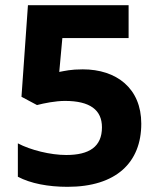

<svg xmlns="http://www.w3.org/2000/svg" viewBox="-20 -803 612 742"><path d="M241 -81C429 -81 526 -175 526 -325C526 -462 430 -535 300 -535C253 -535 231 -529 209 -525L221 -656H477V-783H88L63 -429L123 -397C150 -404 194 -413 231 -413C328 -413 374 -378 374 -311C374 -236 325 -204 236 -204C175 -204 98 -223 49 -249V-120C98 -94 166 -81 241 -81Z"/></svg>

Font: Noto Sans Kannada UI
Style: Bold
Weight: 700
Designer: Jelle Bosma - Monotype Design Team
Foundry: Monotype Imaging Inc.
Version: Version 2.005